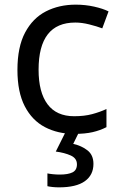

<svg xmlns="http://www.w3.org/2000/svg" viewBox="-20 -566 520 826"><path d="M300 10Q229 10 173.5 -19Q118 -48 86.5 -109Q55 -170 55 -265Q55 -364 88 -426Q121 -488 177.5 -517Q234 -546 306 -546Q347 -546 385 -537.5Q423 -529 447 -517L420 -444Q396 -453 364 -461Q332 -469 304 -469Q146 -469 146 -266Q146 -169 184.5 -117.5Q223 -66 299 -66Q343 -66 376.5 -75Q410 -84 438 -97V-19Q411 -5 378.5 2.5Q346 10 300 10ZM382 139Q382 187 345 213.5Q308 240 234 240Q219 240 205.5 238.5Q192 237 184 235V180Q193 182 208 183.5Q223 185 237 185Q273 185 292 175.5Q311 166 311 141Q311 115 284.5 103Q258 91 220 86L263 0H321L295 53Q331 61 356.5 81Q382 101 382 139Z"/></svg>

Font: Noto Sans Gunjala Gondi
Style: Regular
Weight: 400
Designer: Ek Type
Foundry: Ek Type
Version: Version 1.004